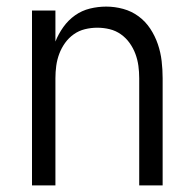

<svg xmlns="http://www.w3.org/2000/svg" viewBox="-20 -562 590 582"><path d="M77 0V-530H148V-436Q157 -459 172 -480Q187 -501 207.5 -515.5Q228 -530 252.5 -536Q277 -542 302 -542Q328 -542 353.5 -535Q379 -528 400 -512.5Q421 -497 435.5 -475Q450 -453 458.5 -428Q467 -403 470 -377Q473 -351 473 -325V0H402V-325Q402 -344 399.5 -362.5Q397 -381 390.5 -398.5Q384 -416 373 -431.5Q362 -447 346.5 -458Q331 -469 312.5 -473.5Q294 -478 275 -478Q256 -478 237.5 -473.5Q219 -469 203.5 -458Q188 -447 177 -431.5Q166 -416 159.5 -398.5Q153 -381 150.5 -362.5Q148 -344 148 -325V0Z"/></svg>

Font: Lode
Style: Regular
Weight: 400
Monospace: yes
Designer: Belleve Invis
Foundry: Belleve Invis
Version: Version 29.2.0; ttfautohint (v1.8.3)